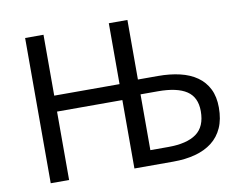

<svg xmlns="http://www.w3.org/2000/svg" viewBox="-73 -755 1075 854"><g transform="rotate(-10 464.5 -328.0)"><path d="M90 0V-656H173V-381H468V-656H552V-387H643Q697 -387 741.5 -376.5Q786 -366 818 -343.5Q850 -321 867.5 -286Q885 -251 885 -202Q885 -149 868 -111Q851 -73 819.5 -48.5Q788 -24 743.5 -12Q699 0 644 0H468V-309H173V0ZM552 -68H633Q717 -68 760 -99Q803 -130 803 -200Q803 -263 760 -291.5Q717 -320 631 -320H552Z"/></g></svg>

Font: Pinyin1712
Style: Regular
Weight: 400
Version: Version 1